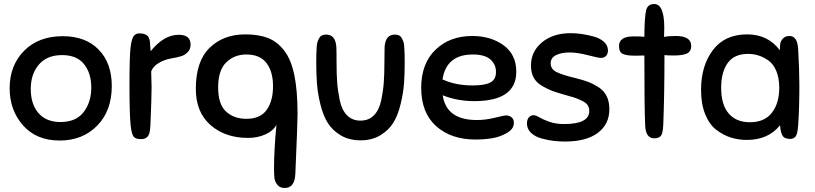

<svg xmlns="http://www.w3.org/2000/svg" viewBox="-20 -687 4052 955"><path d="M292 -507Q406 -507 471 -440Q536 -373 536 -259Q536 -136 463.5 -62Q391 12 277 12Q161 12 94.5 -63.5Q28 -139 28 -248Q28 -362 100 -434.5Q172 -507 292 -507ZM281 -80Q358 -80 396 -129.5Q434 -179 434 -251Q434 -323 398 -368Q362 -413 289 -413Q214 -413 173.5 -366Q133 -319 133 -244Q133 -169 171.5 -124.5Q210 -80 281 -80Z M630 -61Q624 -117 624 -267Q624 -412 630 -456Q635 -494 645 -507.5Q655 -521 673 -521Q700 -521 713.5 -509Q727 -497 727 -459Q729 -448 729 -432Q795 -514 869 -514Q928 -514 928 -465Q928 -442 913.5 -427.5Q899 -413 881.5 -407.5Q864 -402 830 -396Q796 -390 768.5 -373Q741 -356 732 -332Q732 -310 733 -293Q734 -276 734 -254Q734 -200 728 -62Q727 -39 723 -25Q719 -11 711.5 -5Q704 1 697.5 3Q691 5 681 5Q654 5 644.5 -7.5Q635 -20 630 -61Z M1343 149Q1343 61 1355 -66Q1339 -36 1300 -18.5Q1261 -1 1214 -1Q1100 -1 1027 -65Q954 -129 954 -245Q954 -382 1022.5 -449Q1091 -516 1200 -516Q1267 -516 1313 -498Q1359 -480 1393.5 -435.5Q1428 -391 1444 -313.5Q1460 -236 1460 -121Q1460 -71 1449 178Q1446 248 1396 248Q1372 248 1359.5 232Q1347 216 1345 198.5Q1343 181 1343 149ZM1205 -416Q1146 -416 1105.5 -377Q1065 -338 1065 -252Q1065 -168 1104.5 -132Q1144 -96 1206 -96Q1275 -96 1306.5 -140.5Q1338 -185 1338 -258Q1338 -331 1305.5 -373.5Q1273 -416 1205 -416Z M1653 -453Q1654 -434 1654 -377Q1654 -320 1657 -278Q1660 -236 1670 -188Q1680 -140 1706 -113.5Q1732 -87 1773 -87Q1814 -87 1840 -113.5Q1866 -140 1876 -188Q1886 -236 1889 -278Q1892 -320 1892 -377Q1892 -434 1893 -453Q1897 -515 1944 -515Q1956 -515 1964.5 -511Q1973 -507 1978.5 -497Q1984 -487 1987 -478Q1990 -469 1991 -449.5Q1992 -430 1992.5 -417.5Q1993 -405 1993 -378Q1993 -319 1989.5 -271.5Q1986 -224 1972.5 -168.5Q1959 -113 1936 -76Q1913 -39 1871.5 -14Q1830 11 1773 11Q1716 11 1674.5 -14Q1633 -39 1610 -76Q1587 -113 1573.5 -168.5Q1560 -224 1556.5 -271.5Q1553 -319 1553 -378Q1553 -405 1553.5 -417.5Q1554 -430 1555 -449.5Q1556 -469 1559 -478Q1562 -487 1567.5 -497Q1573 -507 1581.5 -511Q1590 -515 1602 -515Q1649 -515 1653 -453Z M2339 -184Q2255 -184 2182 -213Q2200 -90 2352 -90Q2396 -90 2442 -101.5Q2488 -113 2496 -113Q2512 -113 2524 -104Q2536 -95 2536 -76Q2536 -45 2500.5 -25Q2465 -5 2425.5 1Q2386 7 2345 7Q2224 7 2149.5 -59.5Q2075 -126 2075 -250Q2075 -371 2146 -439.5Q2217 -508 2329 -508Q2421 -508 2484.5 -462Q2548 -416 2548 -330Q2548 -184 2339 -184ZM2332 -416Q2200 -416 2181 -292Q2246 -262 2331 -262Q2392 -262 2419.5 -277Q2447 -292 2447 -329Q2447 -367 2419 -391.5Q2391 -416 2332 -416Z M2819 -522Q2844 -522 2872.5 -518Q2901 -514 2932.5 -505.5Q2964 -497 2984 -479Q3004 -461 3004 -436Q3004 -420 2995 -409.5Q2986 -399 2969 -399Q2956 -399 2904 -412.5Q2852 -426 2814 -426Q2771 -426 2745 -412.5Q2719 -399 2719 -372Q2719 -343 2748.5 -328.5Q2778 -314 2841 -299Q2878 -290 2903.5 -280.5Q2929 -271 2956 -254Q2983 -237 2997 -209.5Q3011 -182 3011 -144Q3011 -69 2953.5 -26Q2896 17 2790 17Q2761 17 2732 13.5Q2703 10 2671.5 1Q2640 -8 2620.5 -27Q2601 -46 2601 -73Q2601 -92 2610.5 -103Q2620 -114 2634 -114Q2645 -114 2663.5 -103Q2682 -92 2713.5 -81Q2745 -70 2786 -70Q2911 -70 2911 -135Q2911 -152 2902.5 -164.5Q2894 -177 2872.5 -187Q2851 -197 2836 -202Q2821 -207 2787 -216Q2748 -227 2726.5 -235Q2705 -243 2676.5 -259.5Q2648 -276 2634.5 -301Q2621 -326 2621 -361Q2621 -431 2676 -476.5Q2731 -522 2819 -522Z M3189 -65Q3185 -148 3185 -411Q3172 -410 3140 -410Q3098 -410 3078.5 -418.5Q3059 -427 3059 -458Q3059 -506 3131 -506Q3170 -506 3185 -504Q3186 -610 3194.5 -638.5Q3203 -667 3234 -667Q3284 -667 3284 -549Q3284 -539 3283.5 -523.5Q3283 -508 3283 -503Q3301 -508 3341 -508Q3418 -508 3418 -459Q3418 -430 3396 -420.5Q3374 -411 3332 -411Q3299 -411 3285 -413Q3285 -211 3279 -66Q3277 -23 3267 -11Q3257 1 3234 1Q3191 1 3189 -65Z M3910 4Q3881 4 3871.5 -13.5Q3862 -31 3860 -64Q3801 9 3695 9Q3653 9 3615 -3Q3577 -15 3542.5 -41.5Q3508 -68 3487.5 -119Q3467 -170 3467 -240Q3467 -360 3526 -438Q3585 -516 3696 -516Q3800 -516 3859 -437Q3859 -457 3861 -470Q3863 -483 3874.5 -495.5Q3886 -508 3907 -508Q3946 -508 3950 -444Q3956 -339 3956 -262Q3956 -146 3950 -63Q3947 -21 3937.5 -8.5Q3928 4 3910 4ZM3856 -250Q3856 -299 3841 -334.5Q3826 -370 3801 -387Q3776 -404 3751.5 -411.5Q3727 -419 3701 -419Q3632 -419 3599.5 -373.5Q3567 -328 3567 -251Q3567 -166 3604.5 -122.5Q3642 -79 3710 -79Q3783 -79 3819.5 -126.5Q3856 -174 3856 -250Z"/></svg>

Font: Sniglet
Style: Regular
Weight: 400
Designer: Haley Fiege
Foundry: Haley Fiege, Pablo Impallari, Brenda Gallo
Version: Version 2.000